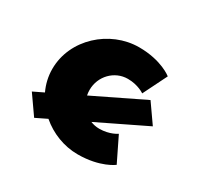

<svg xmlns="http://www.w3.org/2000/svg" viewBox="-120 -678 879 844"><g transform="rotate(30 319.0 -256.5)"><path d="M388.6 -383C441.6 -383 474.6 -359 474.6 -359L534.6 -480C534.6 -480 476.6 -528 362.6 -528C213.6 -528 78.6 -406 78.6 -255C78.6 -217.2 87.2 -181.4 102.5 -148.8L50.4 -123.6L117 -28.5L173.7 -56.1C225.2 -11.9 292.5 15 362.6 15C476.6 15 534.6 -31 534.6 -31L474.6 -154C474.6 -154 441.6 -130 388.6 -130C372.8 -130 357.8 -133.1 343.9 -138.7L587.6 -257L521 -352L269.3 -229.8C267.5 -238.6 266.6 -247.7 266.6 -257C266.6 -327 321.6 -383 388.6 -383Z"/></g></svg>

Font: Sztylet
Style: Bd
Weight: 700
Foundry: Cannot Into Space Fonts, PlusOne Fonts
Version: Version 0.12